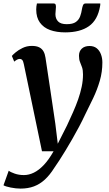

<svg xmlns="http://www.w3.org/2000/svg" viewBox="-58 -830 627 1100"><path d="M78.5 -462.5Q75 -480 69.5 -486.2Q64 -492.5 56 -492.5Q48.5 -492.5 40.8 -488.8Q33 -485 23.5 -477L10 -509.5Q14.5 -515.5 30.5 -529.2Q46.5 -543 71 -555Q95.5 -567 124 -567Q150.5 -567 166.5 -559Q182.5 -551 191 -536Q199.5 -521 202.5 -500Q209.5 -452.5 216.8 -405Q224 -357.5 231 -310.2Q238 -263 245 -215.8Q252 -168.5 259 -121L273 -6.5L326 -111.5Q344 -150 360.5 -187.2Q377 -224.5 389.8 -260.8Q402.5 -297 410 -332.8Q417.5 -368.5 417.5 -403.5Q417.5 -429 412 -444.5Q406.5 -460 400.5 -474.5Q394.5 -489 394.5 -510.5Q394.5 -536 410.5 -551.2Q426.5 -566.5 455 -566.5Q479.5 -566.5 495.8 -553.8Q512 -541 520.2 -519.2Q528.5 -497.5 528.5 -472Q528.5 -418 513.8 -367.2Q499 -316.5 476.2 -268.5Q453.5 -220.5 430 -174Q414 -139.5 395 -103.8Q376 -68 356 -33.2Q336 1.5 317 32.8Q298 64 281.5 89.5Q265 115 252.5 132.5Q227.5 172.5 199 198.8Q170.5 225 136.5 237.8Q102.5 250.5 59.5 250.5Q33.5 250.5 3.5 244.5Q-26.5 238.5 -38 231.5L-8 148Q1.5 156 25.8 164.5Q50 173 79 173Q107.5 173 135.8 159.2Q164 145.5 192.5 115.8Q221 86 249 36.5H182.5ZM250.5 -810Q258 -810 260.2 -804.5Q262.5 -799 262.5 -790.5Q262.5 -780.5 261 -769.5Q259.5 -758.5 259.5 -749Q259.5 -723 274.8 -707.2Q290 -691.5 324.5 -691.5Q359 -691.5 376.5 -704Q394 -716.5 401.2 -736.5Q408.5 -756.5 411.5 -777.5Q413.5 -789.5 417.5 -799.8Q421.5 -810 431.5 -810H516.5Q516.5 -806.5 516.5 -803Q516.5 -799.5 515.5 -795.5Q502 -715.5 451.5 -680Q401 -644.5 315.5 -644.5Q266 -644.5 228.8 -658Q191.5 -671.5 170.5 -700.8Q149.5 -730 149.5 -775.5Q149.5 -784 150.5 -792.8Q151.5 -801.5 153.5 -810Z"/></svg>

Font: Merriweather SemiBold
Style: Italic
Weight: 600
Italic angle: -7.8°
Version: Version 2.101